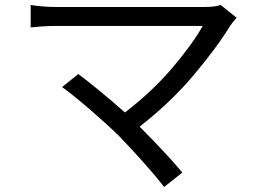

<svg xmlns="http://www.w3.org/2000/svg" viewBox="-20 -705 1040 770"><path d="M865 -685 929 -634Q914 -617 904 -603Q849 -513 756.5 -403.5Q664 -294 540 -197Q586 -151 633 -101Q680 -51 711 -13L638 45Q608 5 557.5 -51.5Q507 -108 458 -159Q409 -207 340.5 -266Q272 -325 229 -356L294 -408Q324 -386 376 -343.5Q428 -301 481 -254Q592 -339 673 -435Q754 -531 793 -601H205Q176 -601 147.5 -599Q119 -597 103 -595V-685Q153 -677 205 -677H801Q843 -677 865 -685Z"/></svg>

Font: Noto Sans CJK KR Regular (TTF)
Style: Regular
Weight: 400
Designer: Ryoko NISHIZUKA 西塚涼子 (kana & ideographs); Paul D. Hunt (Latin, Greek & Cyrillic); Wenlong ZHANG 张文龙 (bopomofo); Sandoll 
Foundry: Adobe Systems Incorporated
Version: Version 1.004;PS 1.004;hotconv 1.0.82;makeotf.lib2.5.63406